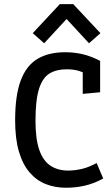

<svg xmlns="http://www.w3.org/2000/svg" viewBox="-20 -884 526 911"><path d="M293.5 6.8Q241.2 6.8 197.3 -10.5Q153.3 -27.8 120.6 -65.7Q87.9 -103.5 69.8 -164.6Q51.8 -225.6 51.8 -313Q51.8 -432.1 78.6 -502.9Q105.5 -573.7 158.4 -605Q211.4 -636.2 289.1 -636.2Q330.1 -636.2 369.6 -627.4Q409.2 -618.7 455.1 -595.2V-446.3L372.6 -438.5V-541Q363.3 -544.4 353.5 -547.9Q328.1 -555.2 296.4 -555.2Q248 -555.2 215.1 -535.4Q182.1 -515.6 165.3 -462.9Q148.4 -410.2 148.4 -311.5Q148.4 -223.6 166.7 -171.9Q185.1 -120.1 220 -97.4Q254.9 -74.7 303.2 -74.7Q334.5 -74.7 367.4 -82.3Q400.4 -89.8 438.5 -110.4L469.7 -37.1Q426.3 -13.2 382.8 -3.2Q339.4 6.8 293.5 6.8ZM189.5 -678.7 135.3 -726.6 263.7 -864.3H327.6L456.5 -726.6L402.3 -678.7L295.9 -793.9Z"/></svg>

Font: Anaheim SemiBold
Style: Regular
Weight: 600
Version: Version 2.001